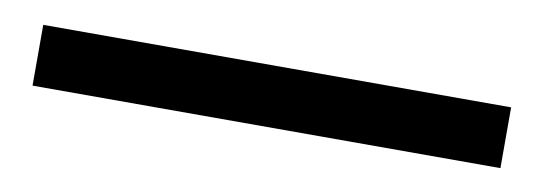

<svg xmlns="http://www.w3.org/2000/svg" viewBox="-25 -67 555 196"><g transform="rotate(10 252.5 31.5)"><path d="M10 63V0H495V63Z"/></g></svg>

Font: Muli SemiBold
Style: Regular
Weight: 600
Designer: Vernon Adams
Foundry: Vernon Adams
Version: Version 2.000